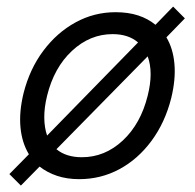

<svg xmlns="http://www.w3.org/2000/svg" viewBox="-20 -548 607 598"><path d="M45 30 9.2 -5.8 70 -67.5Q48.3 -103.3 43.8 -151.2Q39.2 -199.2 53.3 -257.5Q72.5 -333.3 115 -390Q157.5 -446.7 215.4 -478.3Q273.3 -510 340 -510Q379.2 -510 410 -500Q440.8 -490 464.2 -470.8L519.2 -527.5L555.8 -490.8L498.3 -431.7Q519.2 -396.7 523.3 -348.8Q527.5 -300.8 513.3 -242.5Q494.2 -166.7 452.1 -109.6Q410 -52.5 352.1 -21.2Q294.2 10 226.7 10Q188.3 10 157.5 -0.4Q126.7 -10.8 103.3 -29.2ZM126.7 -125.8 410 -415.8Q380 -441.7 330.8 -441.7Q260 -441.7 204.2 -389.6Q148.3 -337.5 126.7 -250Q117.5 -212.5 117.9 -181.2Q118.3 -150 126.7 -125.8ZM235 -58.3Q306.7 -58.3 362.5 -110.4Q418.3 -162.5 440 -250Q458.3 -322.5 440 -372.5L155.8 -83.3Q185.8 -58.3 235 -58.3Z"/></svg>

Font: Funnel Sans Light Light
Style: Italic
Weight: 300
Italic angle: -14.036°
Version: Version 1.000